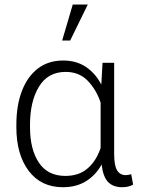

<svg xmlns="http://www.w3.org/2000/svg" viewBox="-20 -800 628 831"><path d="M252.4 10.3Q157.7 10.3 104.2 -60.5Q50.8 -131.3 50.8 -249.5V-259.8Q50.8 -344.2 75 -406.7Q99.1 -469.2 144.3 -503.7Q189.5 -538.1 253.4 -538.1Q310.1 -538.1 351.3 -510.7Q392.6 -483.4 418.5 -434.1L423.8 -528.3H474.1V-133.8Q474.1 -82.5 487.1 -62.3Q500 -42 523.9 -42Q533.2 -42 547.9 -45.9L556.2 -1Q544.9 5.4 533.4 7.8Q522 10.3 508.3 10.3Q469.2 10.3 447.5 -12.7Q425.8 -35.6 419.9 -87.9Q394 -41.5 352.1 -15.6Q310.1 10.3 252.4 10.3ZM263.2 -38.6Q321.8 -38.6 359.4 -71.3Q397 -104 415.5 -159.7V-356Q397 -411.6 359.9 -450.2Q322.8 -488.8 264.2 -488.8Q187.5 -488.8 148.7 -425Q109.9 -361.3 109.9 -259.8V-249.5Q109.9 -153.8 148.2 -96.2Q186.5 -38.6 263.2 -38.6ZM249 -624.5 294.9 -780.3H359.9L283.7 -624.5Z"/></svg>

Font: Roboto Slab Light
Style: Regular
Weight: 300
Designer: Google
Version: Version 2.000; ttfautohint (v1.8.1.43-b0c9)